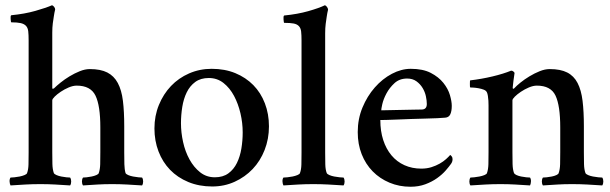

<svg xmlns="http://www.w3.org/2000/svg" viewBox="-20 -703 2322 731"><path d="M322 -440Q363 -440 388.5 -427Q414 -414 428.5 -387Q443 -360 448 -319Q453 -278 453 -222V-123Q453 -98 453.5 -78Q454 -58 458 -44Q460 -40 468 -36.5Q476 -33 486.5 -31Q497 -29 507 -28Q517 -27 521 -27Q525 -21 525 -12Q525 -3 521 3Q491 1 463.5 -0.5Q436 -2 407 -2Q377 -2 351.5 -0.5Q326 1 296 3Q292 -3 292 -12Q292 -21 296 -27Q301 -27 310 -28Q319 -29 329 -31Q339 -33 347 -36.5Q355 -40 356 -44Q361 -58 361.5 -78Q362 -98 362 -124V-218Q362 -301 343.5 -339Q325 -377 272 -377Q258 -377 241.5 -370Q225 -363 211 -353.5Q197 -344 188 -335Q179 -326 179 -321V-124Q179 -100 179.5 -79Q180 -58 185 -44Q187 -40 195 -36.5Q203 -33 213 -31Q223 -29 232.5 -28Q242 -27 247 -27Q251 -21 251 -12Q251 -3 247 3Q217 1 190 -0.5Q163 -2 134 -2Q104 -2 77 -0.5Q50 1 20 3Q17 -3 16.5 -12Q16 -21 20 -27Q25 -27 35 -28Q45 -29 55 -31Q65 -33 73.5 -36.5Q82 -40 83 -44Q88 -57 88.5 -77Q89 -97 89 -122V-550Q89 -571 87.5 -584Q86 -597 79 -604.5Q72 -612 59 -615Q46 -618 23 -618Q22 -618 21.5 -622Q21 -626 20.5 -631Q20 -636 20.5 -640Q21 -644 23 -645Q74 -650 114.5 -661.5Q155 -673 178 -683Q182 -682 186 -677Q190 -672 190 -667Q187 -655 185 -641Q183 -630 181 -614Q179 -598 179 -579V-367Q179 -365 182 -365Q182 -365 186 -367Q195 -376 210.5 -388.5Q226 -401 245 -412.5Q264 -424 284 -432Q304 -440 322 -440Z M775 -406Q744 -406 723.5 -391Q703 -376 691 -351.5Q679 -327 674 -296Q669 -265 669 -234Q669 -199 677 -162.5Q685 -126 701.5 -96Q718 -66 742 -47Q766 -28 798 -28Q829 -28 849.5 -43Q870 -58 882 -82.5Q894 -107 899 -137.5Q904 -168 904 -199Q904 -235 895.5 -271.5Q887 -308 871 -338Q855 -368 831 -387Q807 -406 775 -406ZM786 -441Q836 -441 876 -424.5Q916 -408 944.5 -379Q973 -350 988.5 -309.5Q1004 -269 1004 -222Q1004 -174 987.5 -132Q971 -90 942 -59.5Q913 -29 873.5 -11Q834 7 788 7Q738 7 697 -10Q656 -27 627.5 -56.5Q599 -86 583.5 -126.5Q568 -167 568 -214Q568 -262 585 -303.5Q602 -345 631 -375.5Q660 -406 700 -423.5Q740 -441 786 -441Z M1128 -549Q1128 -570 1126.5 -583Q1125 -596 1118 -603.5Q1111 -611 1098 -613.5Q1085 -616 1062 -616Q1061 -616 1060.5 -620Q1060 -624 1059.5 -629Q1059 -634 1059.5 -638.5Q1060 -643 1062 -644Q1113 -649 1153.5 -660.5Q1194 -672 1217 -683Q1221 -682 1225 -676.5Q1229 -671 1229 -666Q1226 -654 1224 -640Q1222 -628 1220 -612Q1218 -596 1218 -576V-122Q1218 -97 1218.5 -77Q1219 -57 1224 -44Q1226 -40 1234 -36.5Q1242 -33 1252.5 -31Q1263 -29 1273 -28Q1283 -27 1288 -27Q1292 -21 1292 -12Q1292 -3 1288 3Q1258 1 1230 -0.5Q1202 -2 1173 -2Q1143 -2 1116 -0.5Q1089 1 1059 3Q1056 -3 1055.5 -12Q1055 -21 1059 -27Q1064 -27 1074 -28Q1084 -29 1094 -31Q1104 -33 1112.5 -36.5Q1121 -40 1122 -44Q1127 -57 1127.5 -77Q1128 -97 1128 -122Z M1530 -404Q1501 -404 1482 -386.5Q1463 -369 1451.5 -347.5Q1440 -326 1435.5 -306.5Q1431 -287 1432 -283Q1434 -283 1456 -283.5Q1478 -284 1504.5 -284.5Q1531 -285 1555 -285.5Q1579 -286 1585 -286Q1605 -286 1605 -307Q1605 -320 1601.5 -336.5Q1598 -353 1589 -368Q1580 -383 1565.5 -393.5Q1551 -404 1530 -404ZM1544 -441Q1590 -441 1620 -425.5Q1650 -410 1668 -387.5Q1686 -365 1693 -341Q1700 -317 1700 -300Q1700 -280 1694.5 -268Q1689 -256 1675 -255Q1665 -254 1644.5 -253Q1624 -252 1599 -251.5Q1574 -251 1547 -250Q1520 -249 1496 -248Q1472 -247 1453.5 -246.5Q1435 -246 1428 -246Q1428 -204 1439 -170Q1450 -136 1470.5 -111.5Q1491 -87 1520 -74Q1549 -61 1584 -61Q1605 -61 1622.5 -66.5Q1640 -72 1654 -80Q1668 -88 1678 -97Q1688 -106 1694 -113Q1696 -112 1699.5 -108Q1703 -104 1703 -97Q1703 -87 1697 -79Q1690 -69 1677 -54Q1664 -39 1644.5 -25Q1625 -11 1599.5 -1.5Q1574 8 1543 8Q1500 8 1463 -7.5Q1426 -23 1399 -50.5Q1372 -78 1357 -116Q1342 -154 1342 -200Q1342 -250 1360 -293.5Q1378 -337 1407 -370Q1436 -403 1472 -422Q1508 -441 1544 -441Z M2073 -440Q2114 -440 2139.5 -427Q2165 -414 2179 -387Q2193 -360 2198 -319Q2203 -278 2203 -222V-123Q2203 -98 2203.5 -78Q2204 -58 2209 -44Q2211 -40 2219 -36.5Q2227 -33 2237.5 -31Q2248 -29 2258 -28Q2268 -27 2273 -27Q2277 -21 2277 -12Q2277 -3 2273 3Q2243 1 2215.5 -0.5Q2188 -2 2158 -2Q2128 -2 2103 -0.5Q2078 1 2047 3Q2043 -3 2043 -12Q2043 -21 2047 -27Q2052 -27 2061.5 -28Q2071 -29 2081 -31Q2091 -33 2098.5 -36.5Q2106 -40 2107 -44Q2112 -58 2112.5 -78Q2113 -98 2113 -124V-218Q2113 -301 2095 -339Q2077 -377 2024 -377Q2010 -377 1993.5 -370Q1977 -363 1963 -353.5Q1949 -344 1940 -335Q1931 -326 1931 -321V-124Q1931 -100 1931.5 -79Q1932 -58 1937 -44Q1939 -40 1946.5 -36.5Q1954 -33 1964 -31Q1974 -29 1983.5 -28Q1993 -27 1998 -27Q2002 -21 2001.5 -12Q2001 -3 1998 3Q1967 1 1941 -0.5Q1915 -2 1885 -2Q1856 -2 1828.5 -0.5Q1801 1 1771 3Q1767 -3 1767 -12Q1767 -21 1771 -27Q1776 -27 1785.5 -28Q1795 -29 1805.5 -31Q1816 -33 1824.5 -36.5Q1833 -40 1834 -44Q1839 -58 1839.5 -78Q1840 -98 1840 -124V-288Q1840 -293 1840 -301.5Q1840 -310 1839.5 -319.5Q1839 -329 1837.5 -338Q1836 -347 1834 -351Q1831 -358 1822 -361.5Q1813 -365 1802 -367Q1791 -369 1782 -369.5Q1773 -370 1770 -370Q1769 -371 1769 -383.5Q1769 -396 1770 -397Q1813 -402 1855 -412Q1897 -422 1926 -434Q1931 -434 1935 -430.5Q1939 -427 1939 -425Q1939 -422 1937.5 -414Q1936 -406 1935 -396.5Q1934 -387 1933 -379Q1932 -371 1932 -369Q1932 -365 1934 -365Q1936 -365 1938 -367Q1946 -376 1961.5 -388.5Q1977 -401 1996 -412.5Q2015 -424 2035 -432Q2055 -440 2073 -440Z"/></svg>

Font: Vermiglione Medium
Style: Regular
Weight: 500
Version: Version 1.000